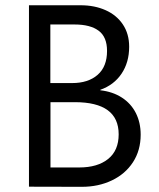

<svg xmlns="http://www.w3.org/2000/svg" viewBox="-20 -721 613 741"><path d="M91.8 -0.5V-700.7H291Q345.2 -700.7 387.7 -681.6Q430.2 -662.6 454.3 -626.5Q478.5 -590.3 478.5 -540.5Q478.5 -480.5 449.2 -436.8Q419.9 -393.1 367.2 -374.5V-372.6Q415 -367.2 450.2 -344.5Q485.4 -321.8 504.2 -284.9Q522.9 -248 522.9 -201.2Q522.9 -140.6 493.2 -95Q463.4 -49.3 411.6 -24.7Q359.9 0 295.9 0ZM258.3 -400.4Q320.3 -400.4 356.7 -432.1Q393.1 -463.9 393.1 -524.4Q393.1 -578.6 360.6 -602.5Q328.1 -626.5 268.1 -626.5H174.3V-400.4ZM286.1 -74.7Q356.4 -74.7 397.2 -107.4Q438 -140.1 438 -202.6Q438 -326.7 268.6 -326.7H174.8V-74.7Z"/></svg>

Font: Selawik
Style: Regular
Weight: 400
Designer: Aaron Bell
Foundry: Microsoft Corporation
Version: Version 1.01